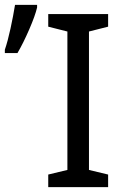

<svg xmlns="http://www.w3.org/2000/svg" viewBox="-37 -772 521 792"><path d="M162 0V-52L241 -71V-642L162 -662V-714H409V-662L330 -642V-71L409 -52V0ZM-17 -567Q-5 -602 6.5 -655Q18 -708 25 -752H116V-741Q108 -707 83.5 -650.5Q59 -594 35 -553H-17Z"/></svg>

Font: Noto Sans Display
Style: Regular
Weight: 400
Designer: Monotype Design team
Foundry: Monotype Imaging Inc.
Version: Version 1.000